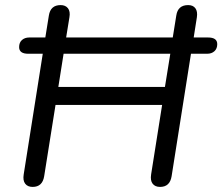

<svg xmlns="http://www.w3.org/2000/svg" viewBox="-20 -732 879 759"><path d="M109 6.9Q89.2 6.9 79.5 -5.9Q69.8 -18.7 73.7 -42.6L151.4 -534.4L162.9 -519.5H91.7Q55.6 -519.5 55.6 -545.8Q55.6 -563.9 66.8 -573.8Q78.1 -583.8 95.6 -583.8H174.6L156.3 -566L173.1 -670.2Q179.4 -711.9 219.6 -711.9Q239 -711.9 248.7 -699.3Q258.4 -686.7 254.5 -663.9L237.8 -561.3L223.1 -583.8H678.9L659.1 -559.9L676.9 -670.7Q683.1 -711.9 723.8 -711.9Q743.2 -711.9 752.4 -699.3Q761.7 -686.7 758.3 -663.9L741.5 -557.1L731 -583.8H802.6Q838.8 -583.8 838.8 -557.5Q838.8 -539.9 827.8 -529.7Q816.8 -519.5 798.8 -519.5H720.2L738.1 -539.5L658.4 -35.3Q651.6 6.9 612.8 6.9Q593 6.9 583.3 -5.9Q573.6 -18.7 577.4 -42.6L620.9 -317.3H199.5L154.6 -35.3Q147.8 6.9 109 6.9ZM231.4 -519.5 210.6 -388.3H632L653.2 -519.5Z"/></svg>

Font: Nunito Variable Extra Light
Style: Italic
Weight: 200
Italic angle: -9°
Designer: Vernon Adams
Foundry: Vernon Adams
Version: Version 3.602